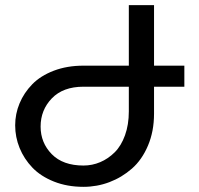

<svg xmlns="http://www.w3.org/2000/svg" viewBox="-20 -725 775 748"><path d="M481.9 -705.1H580.1V-469.2H698.2V-387.2H580.1V-282.2Q580.1 -213.4 556.6 -158Q533.2 -102.5 493.9 -68.1Q454.6 -33.7 406.2 -15.4Q357.9 2.9 305.2 2.9Q241.7 2.9 190.2 -17.6Q138.7 -38.1 106.2 -72Q73.7 -106 56.4 -148.4Q39.1 -190.9 39.1 -236.8Q39.1 -281.2 56.2 -322.3Q73.2 -363.3 105.5 -396.5Q137.7 -429.7 189.5 -449.5Q241.2 -469.2 305.2 -469.2H481.9ZM138.2 -231.9Q138.2 -168.9 181.6 -124.5Q225.1 -80.1 305.2 -80.1Q339.4 -80.1 370.4 -93.3Q401.4 -106.4 426.8 -131.6Q452.1 -156.7 467 -198Q481.9 -239.3 481.9 -291V-387.2H305.2Q225.6 -387.2 181.9 -341.8Q138.2 -296.4 138.2 -231.9Z"/></svg>

Font: LT Superior Med
Style: Regular
Weight: 500
Designer: Daniel Lyons
Foundry: LyonsType
Version: Version 1.000